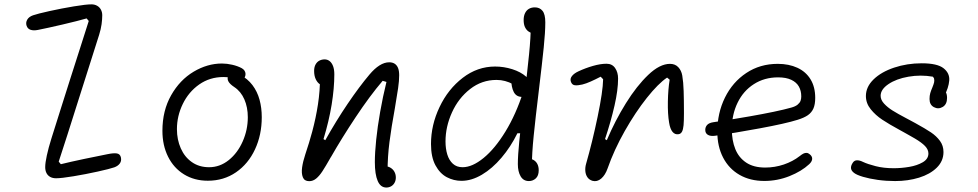

<svg xmlns="http://www.w3.org/2000/svg" viewBox="-20 -798 4380 860"><path d="M182.5 -49.5Q182.5 -68.5 189.8 -102Q197 -135.5 210.5 -178.5Q239.5 -271 253.8 -315.8Q268 -360.5 296.5 -450.5Q324 -536.5 337.5 -578.5Q351 -620.5 377.5 -704L368 -715.5Q328 -704 259.5 -688Q191 -672 150 -664Q130.5 -660 117 -664.5Q103.5 -669 99 -683Q94.5 -697 102 -710Q109.5 -723 128 -729.5Q148 -736.5 202.2 -748.5Q256.5 -760.5 311 -769.5Q365.5 -778.5 389.5 -778.5Q404 -778.5 415 -772.2Q426 -766 432 -754.8Q438 -743.5 438 -729.5Q438 -711.5 435 -689.5Q432 -667.5 424 -642Q393.5 -546 378.8 -499.5Q364 -453 334.5 -360Q306.5 -271 282.5 -196Q258.5 -121 243 -74L252.5 -62.5Q292.5 -72.5 357.5 -86.2Q422.5 -100 462 -107.5Q488.5 -113 503.2 -110.8Q518 -108.5 521.5 -93Q525 -77.5 516.8 -66Q508.5 -54.5 492 -48.5Q472 -41.5 417.8 -29.5Q363.5 -17.5 309.2 -8.5Q255 0.5 231 0.5Q216 0.5 205 -5.5Q194 -11.5 188.2 -22.8Q182.5 -34 182.5 -49.5Z M707.5 -212Q707.5 -302.5 746.5 -371.2Q785.5 -440 847.2 -476.8Q909 -513.5 974 -513.5Q996.5 -513.5 1020.2 -508Q1044 -502.5 1062 -493Q1070.5 -488.5 1075 -481.8Q1079.5 -475 1079.8 -467Q1080 -459 1076 -451Q1072 -442.5 1065.5 -439.5Q1059 -436.5 1051.5 -437.2Q1044 -438 1035 -441.5Q1033.5 -441.5 1033 -442L1029 -443.5Q1017.5 -448 1006.8 -450.5Q996 -453 981 -453Q920 -453 872.5 -419.8Q825 -386.5 798.8 -332.5Q772.5 -278.5 772.5 -219.5Q772.5 -172.5 789.8 -133.5Q807 -94.5 839.5 -71.8Q872 -49 916.5 -49Q965 -49 1004.8 -81Q1044.5 -113 1067.2 -164.8Q1090 -216.5 1090 -273Q1090 -317.5 1074.5 -353Q1059 -388.5 1029.5 -408Q1009 -421.5 1002.8 -433.8Q996.5 -446 1002.5 -456.5Q1006.5 -464 1016 -467Q1025.5 -470 1036.5 -468.8Q1047.5 -467.5 1055.5 -463Q1089 -445.5 1110.8 -416.8Q1132.5 -388 1142.5 -351.5Q1152.5 -315 1152.5 -273Q1152.5 -194 1122.2 -129Q1092 -64 1037 -26.2Q982 11.5 911 11.5Q850.5 11.5 804.2 -17Q758 -45.5 732.8 -96.2Q707.5 -147 707.5 -212Z M1659 -72Q1659 -114 1665 -172Q1671 -230 1682.8 -297Q1694.5 -364 1711 -431L1694 -436Q1636 -368 1573 -273Q1510 -178 1463.5 -96.5L1461.5 -93.5Q1438 -52 1424.2 -31Q1410.5 -10 1396.2 1.8Q1382 13.5 1365 13.5Q1343.5 13.5 1336.5 -4Q1329.5 -21.5 1333.2 -48.2Q1337 -75 1347.5 -106.5Q1365.5 -160 1378.5 -208.5Q1395 -270 1404.2 -330.5Q1413.5 -391 1413.5 -454.5L1438.5 -412.5Q1424.5 -412.5 1412.8 -420.5Q1401 -428.5 1394 -443.8Q1387 -459 1387 -480.5Q1387 -497.5 1393.5 -509.2Q1400 -521 1410.8 -526.5Q1421.5 -532 1434 -532Q1446.5 -532 1456.2 -524.5Q1466 -517 1471.8 -502Q1477.5 -487 1477.5 -465Q1477.5 -403 1465.5 -329.2Q1453.5 -255.5 1429 -175L1437 -170Q1486 -257.5 1537.5 -333.5Q1589 -409.5 1634.5 -463.5Q1657.5 -491 1679.8 -505Q1702 -519 1723.5 -519Q1737.5 -519 1747.5 -512.8Q1757.5 -506.5 1762.8 -493.8Q1768 -481 1768 -461Q1768 -436 1763.2 -403Q1758.5 -370 1748.5 -312Q1733 -227.5 1724.5 -161.8Q1716 -96 1716 -30L1699.5 -54Q1717 -54 1729 -46.8Q1741 -39.5 1747 -28Q1753 -16.5 1753 -3Q1753 10.5 1747.2 20.8Q1741.5 31 1731.8 36.5Q1722 42 1710.5 42Q1684.5 42 1671.8 12.5Q1659 -17 1659 -72Z M1910.5 -153Q1910.5 -238 1948.8 -318.5Q1987 -399 2052.8 -449.5Q2118.5 -500 2197.5 -500Q2237 -500 2274.8 -488Q2312.5 -476 2336.5 -454.8Q2360.5 -433.5 2360.5 -407Q2360.5 -386.5 2348.8 -375.2Q2337 -364 2318.5 -364Q2292.5 -364 2281.2 -386Q2270 -408 2270 -442.5H2305V-401.5Q2293 -412.5 2277 -421.2Q2261 -430 2242.5 -435Q2224 -440 2204 -440Q2138 -440 2085.8 -399.2Q2033.5 -358.5 2004.5 -294.5Q1975.5 -230.5 1975.5 -164.5Q1975.5 -132 1983.5 -106Q1991.5 -80 2008.5 -64.5Q2025.5 -49 2052 -49Q2095.5 -49 2146.2 -90.5Q2197 -132 2244 -208.8Q2291 -285.5 2323.5 -386.5H2354L2328.5 -201H2297.5Q2267.5 -140 2226.2 -91.5Q2185 -43 2138.5 -15.5Q2092 12 2047 12Q2012.5 12 1981.5 -4.2Q1950.5 -20.5 1930.5 -57.5Q1910.5 -94.5 1910.5 -153ZM2299.5 -63Q2299.5 -102 2305.8 -164Q2312 -226 2326 -341.5Q2342 -478 2349.8 -555Q2357.5 -632 2357.5 -687.5L2372 -645.5Q2357 -650 2347 -657.2Q2337 -664.5 2331.2 -677Q2325.5 -689.5 2325.5 -708.5Q2325.5 -726.5 2331.8 -739.2Q2338 -752 2349.2 -758.5Q2360.5 -765 2375.5 -765Q2397.5 -765 2410 -749.5Q2422.5 -734 2422.5 -698Q2422.5 -654 2415.5 -585.5Q2408.5 -517 2393.5 -392.5Q2378.5 -269.5 2370.5 -189.8Q2362.5 -110 2362.5 -59L2342.5 -88Q2359 -88 2370.2 -81.2Q2381.5 -74.5 2387.2 -62.8Q2393 -51 2393 -35.5Q2393 -11 2380 1Q2367 13 2349 13Q2324.5 13 2312 -8.2Q2299.5 -29.5 2299.5 -63Z M2605 -63.5Q2633.5 -163 2657 -275.8Q2680.5 -388.5 2681.5 -443L2670.5 -454.5Q2647.5 -442.5 2626.2 -433Q2605 -423.5 2588.5 -419.5Q2567.5 -414.5 2554.5 -416.2Q2541.5 -418 2537 -432.5Q2532.5 -445.5 2542 -457.5Q2551.5 -469.5 2571 -478.5Q2602 -493 2636 -502.8Q2670 -512.5 2696.5 -512.5Q2722 -512.5 2735.2 -493.2Q2748.5 -474 2748.5 -446Q2748.5 -395 2732.5 -324.8Q2716.5 -254.5 2690 -175L2698 -170Q2735 -257.5 2783.5 -335.5Q2832 -413.5 2883.8 -462.8Q2935.5 -512 2981 -512Q3004 -512 3018 -497.2Q3032 -482.5 3036 -459.5Q3041 -430.5 3042.2 -390Q3043.5 -349.5 3043.5 -297Q3043.5 -293.5 3043.5 -289.5Q3043.5 -256 3041.8 -237Q3040 -218 3034.8 -208.2Q3029.5 -198.5 3020 -197Q3003.5 -194 2992.5 -207.2Q2981.5 -220.5 2977 -249Q2970.5 -287 2971.5 -342.8Q2972.5 -398.5 2979.5 -441L2968 -450.5Q2928.5 -424 2877.2 -359.5Q2826 -295 2778.2 -210.8Q2730.5 -126.5 2701.5 -43.5Q2691 -13.5 2672.8 2Q2654.5 17.5 2634 12Q2619 7.5 2611 -4.2Q2603 -16 2601.8 -31.8Q2600.5 -47.5 2605 -63.5Z M3193 -208Q3193 -291.5 3227.2 -361Q3261.5 -430.5 3323 -471.2Q3384.5 -512 3463.5 -512Q3513.5 -512 3551.5 -494.5Q3589.5 -477 3610.5 -442.8Q3631.5 -408.5 3631.5 -359.5Q3631.5 -330.5 3623.5 -312.2Q3615.5 -294 3598.8 -282.2Q3582 -270.5 3553 -261.5Q3499 -244.5 3382.5 -223Q3266 -201.5 3184 -190Q3162.5 -187 3150.8 -194Q3139 -201 3139 -216Q3139 -229 3147.2 -238.2Q3155.5 -247.5 3174.5 -250.5Q3209.5 -255.5 3252.8 -262.5Q3296 -269.5 3339 -277Q3396 -287 3445 -297.2Q3494 -307.5 3524 -316Q3542.5 -321 3552.5 -329.2Q3562.5 -337.5 3565.8 -346.5Q3569 -355.5 3569 -366Q3569 -391.5 3558.2 -410.5Q3547.5 -429.5 3524.2 -440.5Q3501 -451.5 3465 -451.5Q3404 -451.5 3356.8 -421.2Q3309.5 -391 3283.8 -338Q3258 -285 3258 -219.5Q3258 -169 3273.5 -130.5Q3289 -92 3322.2 -69.8Q3355.5 -47.5 3407.5 -47.5Q3450.5 -47.5 3491 -61.2Q3531.5 -75 3561.5 -98.5Q3571.5 -106.5 3578.5 -110Q3585.5 -113.5 3592.8 -113.2Q3600 -113 3607.5 -106.5Q3619 -97 3617.8 -85.2Q3616.5 -73.5 3604.5 -62.5Q3570 -30.5 3516 -9Q3462 12.5 3403.5 12.5Q3340 12.5 3292.5 -14.8Q3245 -42 3219 -92Q3193 -142 3193 -208Z M3805.5 -23.5Q3793 -33 3791.8 -44.2Q3790.5 -55.5 3800 -69.5Q3807 -80 3819 -80Q3831 -80 3845 -73Q3866 -63 3902 -53.8Q3938 -44.5 3983 -44.5Q4017 -44.5 4052.5 -50.5Q4088 -56.5 4113.2 -71.2Q4138.5 -86 4138.5 -110.5Q4138.5 -128 4123.5 -143.8Q4108.5 -159.5 4078 -177.5Q4061.5 -187 4053.5 -191.5Q4045.5 -196 4029.5 -205L4010.5 -215.5Q3962.5 -241.5 3932 -261.8Q3901.5 -282 3880 -308.8Q3858.5 -335.5 3858.5 -368Q3858.5 -409 3893 -442.5Q3927.5 -476 3985.2 -495.2Q4043 -514.5 4108.5 -514.5Q4178.5 -514.5 4206.5 -492.2Q4234.5 -470 4231.8 -437.2Q4229 -404.5 4209.5 -368.5L4198 -402Q4209 -397 4215.5 -386.8Q4222 -376.5 4222 -359.5Q4222 -330.5 4202.5 -319Q4183 -307.5 4163.2 -318Q4143.5 -328.5 4143.5 -354.5Q4143.5 -369.5 4146.8 -380.8Q4150 -392 4156.5 -407Q4162 -420.5 4164 -429Q4166 -437.5 4163.5 -447.5L4158.5 -454.5Q4104 -464 4049.2 -454.5Q3994.5 -445 3959.5 -421.2Q3924.5 -397.5 3924.5 -369Q3924.5 -350.5 3940 -333.8Q3955.5 -317 3977.8 -303Q4000 -289 4039 -268.5Q4046 -264.5 4053.5 -260.8Q4061 -257 4068 -253L4080 -246.5Q4125.5 -221.5 4150 -205Q4174.5 -188.5 4190.2 -167Q4206 -145.5 4206 -117Q4206 -76.5 4176 -47Q4146 -17.5 4096.5 -2.2Q4047 13 3989.5 13Q3950 13 3912 7.8Q3874 2.5 3845.5 -6Q3817 -14.5 3805.5 -23.5Z"/></svg>

Font: Monaspace Radon Var
Style: Regular
Weight: 400
Designer: Riley Cran and the Lettermatic Team
Version: Version 1.000 (Monaspace Radon Var)